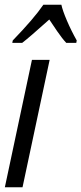

<svg xmlns="http://www.w3.org/2000/svg" viewBox="-36 -786 342 806"><path d="M146 -766.1H221.7Q226.6 -742.2 244.9 -699.5Q263.2 -656.7 286.1 -616.2L284.2 -606H242.2Q225.6 -623.5 204.1 -654.8L170.9 -704.1Q85.9 -627.9 57.1 -606H15.6L17.6 -616.2Q106.9 -708.5 146 -766.1ZM58.6 0H-15.6L98.1 -534.7H172.4Z"/></svg>

Font: Open Sans Hebrew Condensed
Style: Italic
Weight: 400
Width: 3
Italic angle: -12°
Foundry: Ascender Corporation, Yanek Iontef
Version: Version 2.001;PS 002.001;hotconv 1.0.70;makeotf.lib2.5.58329